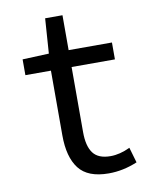

<svg xmlns="http://www.w3.org/2000/svg" viewBox="-81 -758 662 831"><g transform="rotate(-10 250.0 -342.5)"><path d="M330.1 11.7Q238.3 11.7 199.2 -39.1Q160.2 -89.8 160.2 -185.5V-469.7H47.9V-539.1L164.1 -543.9L174.8 -697.3H251V-543.9H441.4V-469.7H251V-183.6Q251 -122.1 273.9 -91.3Q296.9 -60.5 350.6 -60.5Q391.6 -60.5 436.5 -82L456.1 -14.6Q393.6 11.7 330.1 11.7Z"/></g></svg>

Font: Gen Shin Gothic Monospace Regular
Style: Regular
Weight: 400
Designer: [Source Han Sans]
Ryoko NISHIZUKA  (kana & ideographs); Paul D. Hunt (Latin, Greek & Cyrillic); Wenlong ZHANG  (bopomofo
Version: Version 1.002.20150607